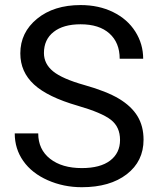

<svg xmlns="http://www.w3.org/2000/svg" viewBox="-20 -741 633 770"><path d="M292 -316.9Q171.4 -351.6 116.5 -402.1Q61.5 -452.6 61.5 -526.9Q61.5 -610.8 128.7 -665.8Q195.8 -720.7 303.2 -720.7Q376.5 -720.7 433.8 -692.4Q491.2 -664.1 522.7 -614.3Q554.2 -564.5 554.2 -505.4H460Q460 -569.8 418.9 -606.7Q377.9 -643.6 303.2 -643.6Q233.9 -643.6 195.1 -613Q156.2 -582.5 156.2 -528.3Q156.2 -484.9 193.1 -454.8Q230 -424.8 318.6 -399.9Q407.2 -375 457.3 -345Q507.3 -314.9 531.5 -274.9Q555.7 -234.9 555.7 -180.7Q555.7 -94.2 488.3 -42.2Q420.9 9.8 308.1 9.8Q234.9 9.8 171.4 -18.3Q107.9 -46.4 73.5 -95.2Q39.1 -144 39.1 -206.1H133.3Q133.3 -141.6 180.9 -104.2Q228.5 -66.9 308.1 -66.9Q382.3 -66.9 421.9 -97.2Q461.4 -127.4 461.4 -179.7Q461.4 -231.9 424.8 -260.5Q388.2 -289.1 292 -316.9Z"/></svg>

Font: Roboto-o
Style: o-Regular
Weight: 400
Designer: Google
Version: Version 2.134; 2016; ttfautohint (v1.6)